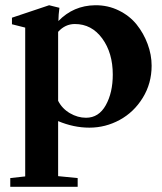

<svg xmlns="http://www.w3.org/2000/svg" viewBox="-20 -473 616 729"><path d="M19 236.3V203.1L75.7 196.8V-368.2L25.4 -380.9V-405.8L166.5 -453.1L205.6 -443.4Q202.1 -418.5 201.7 -393.1Q258.8 -452.1 341.3 -453.1Q389.6 -453.6 430.9 -433.3Q472.2 -413.1 498.8 -379.9Q525.4 -346.7 540.5 -305.9Q555.7 -265.1 555.7 -223.6Q555.7 -156.2 522 -101.6Q488.3 -46.9 434.3 -17.6Q380.4 11.7 319.3 11.7Q259.8 11.7 200.7 -13.2V195.8L274.9 203.1V236.3ZM264.2 -381.8Q227.5 -381.8 200.7 -352.1V-90.3Q215.8 -60.5 245.4 -43.2Q274.9 -25.9 306.6 -25.9Q355 -25.9 381.6 -73.5Q408.2 -121.1 408.2 -189.9Q408.2 -272 368.2 -326.9Q328.1 -381.8 264.2 -381.8Z"/></svg>

Font: Elstob 10pt
Style: Bold
Weight: 700
Designer: Peter S. Baker
Version: Version 1.015